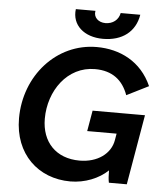

<svg xmlns="http://www.w3.org/2000/svg" viewBox="-60 -952 871 1015"><g transform="rotate(5 375.5 -444.0)"><path d="M351 11C428 11 502 -19 550 -65C550 -42 551 -17 555 0H650L714 -372H436L417 -262H573L567 -227C555 -155 486 -103 390 -103C265 -103 188 -184 188 -308C188 -456 283 -592 430 -592C522 -592 578 -547 606 -469L722 -527C666 -654 552 -709 429 -709C216 -709 52 -525 52 -298C52 -109 180 11 351 11ZM457 -755C560 -755 628 -808 643 -899H539C532 -862 502 -839 463 -839C426 -839 398 -864 405 -899H301C290 -814 357 -755 457 -755Z"/></g></svg>

Font: Fixel Display 20240404 SemiBold
Style: Italic
Weight: 600
Italic angle: -10°
Designer: AlfaBravo + MacPaw
Foundry: Kyrylo Tkachov, Marchela Mozhyna, Serhii Makarenko, Maria Weinstein, Zakhar Kryvoshyya
Version: Version 1.211;Glyphs 3.2 (3225)